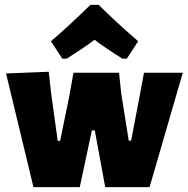

<svg xmlns="http://www.w3.org/2000/svg" viewBox="-20 -772 774 792"><path d="M237 -530 190 -602Q259 -660 353 -752H387Q457 -682 550 -602L503 -530H485Q409 -578 370 -608Q331 -578 255 -530ZM181 -476 191 -387 218 -191H228L266 -376L283 -472H471L480 -387L511 -192H521L556 -376L574 -472H734L597 0H414L371 -234H359L309 0H118L5 -469Z"/></svg>

Font: Alegreya Sans SC Black
Style: Regular
Weight: 900
Designer: Juan Pablo del Peral
Foundry: Huerta Tipografica
Version: Version 2.007